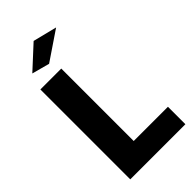

<svg xmlns="http://www.w3.org/2000/svg" viewBox="-272 -958 1027 1027"><g transform="rotate(-45 242.0 -444.5)"><path d="M186 -744 86 -771 214 -889 350 -855ZM56 0V-680H214V-132H473V0Z"/></g></svg>

Font: Cairo Play ExtraBold
Style: Regular
Weight: 800
Version: Version 3.119